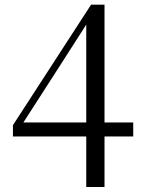

<svg xmlns="http://www.w3.org/2000/svg" viewBox="-20 -759 595 798"><path d="M338.5 18.2H414.4V-739.5H358.5L33.8 -238.8V-191.9H533.7V-250.1H72.5V-263.6L64.7 -230.6L216.8 -466.9L363.4 -695.6L326.8 -679.5H338.5V-211.7Z"/></svg>

Font: Source Han Serif TW VF
Style: Regular
Weight: 250
Designer: Ryoko NISHIZUKA 西塚涼子 (kana & ideographs); Frank Grießhammer (Latin, Greek & Cyrillic); Wenlong ZHANG 张文龙 (bopomofo); San
Foundry: Adobe
Version: Version 2.002;hotconv 1.1.0;makeotfexe 2.6.0